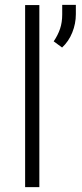

<svg xmlns="http://www.w3.org/2000/svg" viewBox="-20 -771 338 791"><path d="M142.1 -750V0H83.5V-750ZM292.5 -751V-712.4Q292.5 -673.8 277.8 -637.2Q263.2 -600.6 235.8 -575.2L201.2 -600.6Q218.8 -626.5 227.5 -652.6Q236.3 -678.7 236.3 -711.4V-751Z"/></svg>

Font: Vazirmatn RD UI FD ExtraLight
Style: Regular
Weight: 200
Designer: Saber Rastikerdar
Foundry: Saber Rastikerdar
Version: Version 33.003